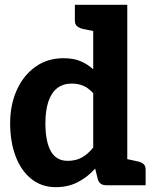

<svg xmlns="http://www.w3.org/2000/svg" viewBox="-20 -767 643 795"><path d="M211 8Q153 8 110.5 -25.5Q68 -59 45 -119Q22 -179 22 -257Q22 -332 49 -393Q76 -454 126 -490Q176 -526 243 -526Q285 -526 314 -513.5Q343 -501 366 -480V-747H507V0H420Q392 0 385 -25L374 -69Q343 -34 302.5 -13Q262 8 211 8ZM260 -101Q295 -101 320 -115.5Q345 -130 366 -156V-381Q346 -403 324.5 -412Q303 -421 277 -421Q242 -421 217.5 -402.5Q193 -384 180.5 -347Q168 -310 168 -257Q168 -181 190.5 -141Q213 -101 260 -101ZM388 -747 375 -637 324 -647Q308 -651 299 -658.5Q290 -666 290 -682V-747ZM485 0 498 -110 549 -99Q565 -96 574 -88Q583 -80 583 -65V0Z"/></svg>

Font: Aleo ExtraBold
Style: Regular
Weight: 800
Designer: Alessio Laiso
Foundry: Alessio Laiso
Version: Version 2.001;gftools[0.9.29]